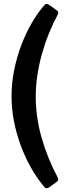

<svg xmlns="http://www.w3.org/2000/svg" viewBox="-20 -811 364 999"><path d="M166 -310.1Q166 -202.1 195.8 -96.7Q225.6 8.8 279.8 111.8Q283.7 119.6 282.7 125.2Q281.7 130.9 273.9 136.2L234.9 164.1Q227.5 169.4 221.4 168.5Q215.3 167.5 210.9 162.1Q172.4 116.7 140.9 60.8Q109.4 4.9 86.9 -56.6Q64.5 -118.2 52.2 -182.9Q40 -247.6 40 -310.1Q40 -377.9 53.5 -445.3Q66.9 -512.7 90.1 -574.2Q113.3 -635.7 144 -689.2Q174.8 -742.7 210 -783.2Q214.8 -788.6 220.7 -790.3Q226.6 -792 234.9 -786.1L274.9 -757.8Q287.6 -748.5 280.8 -735.8Q255.4 -688.5 234.4 -636.5Q213.4 -584.5 198.2 -530.3Q183.1 -476.1 174.6 -420.4Q166 -364.7 166 -310.1Z"/></svg>

Font: New Telegraph
Style: Bold
Weight: 700
Designer: Frank Baranowski
Foundry: Frank Baranowski
Version: Version 3.001